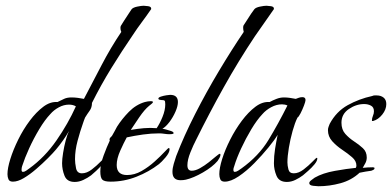

<svg xmlns="http://www.w3.org/2000/svg" viewBox="-20 -625 1364 668"><path d="M240 8Q213 8 204.5 -13.5Q196 -35 196 -57Q196 -71 199.5 -93Q203 -115 208.5 -136Q214 -157 220 -169Q201 -136 175 -105Q165 -93 146.5 -74.5Q128 -56 106 -37Q84 -18 63 -5.5Q42 7 25 7Q13 7 9.5 -1Q6 -9 6 -19Q6 -40 16 -72Q26 -104 43.5 -139.5Q61 -175 83.5 -205Q106 -235 130.5 -253.5Q155 -272 180 -270Q194 -277 204 -281.5Q214 -286 229 -286Q240 -286 251 -284.5Q262 -283 272 -281Q303 -340 334 -399.5Q365 -459 402 -514Q399 -520 399 -528Q399 -533 401 -536Q404 -541 412 -553.5Q420 -566 428 -578Q436 -590 438 -593Q443 -599 457.5 -602Q472 -605 480 -605Q485 -605 495.5 -603.5Q506 -602 506 -595Q506 -592 505 -592Q490 -570 473.5 -548Q457 -526 442 -503Q403 -446 367 -387.5Q331 -329 300 -267Q300 -251 292 -240Q284 -229 276 -216Q274 -212 272.5 -207Q271 -202 269 -197Q259 -169 250 -135.5Q241 -102 241 -71Q241 -58 244.5 -40Q248 -22 265 -22Q282 -22 299.5 -35.5Q317 -49 330 -62.5Q343 -76 345 -76Q346 -76 346 -74Q346 -65 336 -53Q326 -41 314.5 -30.5Q303 -20 297 -15Q285 -6 270 1Q255 8 240 8ZM60 -27Q65 -27 71.5 -31.5Q78 -36 82 -39Q136 -78 176.5 -136.5Q217 -195 244 -255Q234 -261 220 -261Q202 -261 184.5 -251.5Q167 -242 155 -228Q136 -208 116.5 -175.5Q97 -143 81.5 -109Q66 -75 57 -47Q56 -44 55.5 -41Q55 -38 55 -34Q55 -27 60 -27Z M365 7Q343 7 336 0Q329 -7 329 -29Q329 -53 340.5 -84Q352 -115 362 -136Q362 -137 361.5 -137.5Q361 -138 361 -139Q361 -144 364.5 -147Q368 -150 370 -153Q375 -161 379 -169Q383 -177 387 -184Q404 -211 428.5 -236Q453 -261 484 -270Q495 -273 505 -273Q507 -273 509.5 -272.5Q512 -272 512 -270Q512 -267 506.5 -263Q501 -259 499 -257Q483 -244 464.5 -217Q446 -190 435 -173Q458 -177 480.5 -179Q503 -181 525 -179Q536 -195 545.5 -218.5Q555 -242 555 -262Q555 -273 552.5 -275Q550 -277 541 -277Q539 -277 535 -278Q531 -279 531 -282Q531 -286 540 -289Q549 -292 559 -293.5Q569 -295 572 -295Q599 -295 599 -270Q599 -256 590.5 -236.5Q582 -217 569.5 -200.5Q557 -184 545 -177Q548 -177 557.5 -174.5Q567 -172 575.5 -169Q584 -166 584 -162Q584 -159 578 -158.5Q572 -158 570 -158Q561 -158 552 -159.5Q543 -161 534 -161Q506 -161 477.5 -157Q449 -153 421 -147Q411 -129 398.5 -101Q386 -73 386 -51Q386 -16 422 -16Q448 -16 472.5 -30Q497 -44 518 -63Q539 -82 552 -96Q565 -110 567 -110Q570 -110 570 -106Q570 -94 556 -77.5Q542 -61 533 -54Q498 -27 454.5 -10Q411 7 365 7Z M608 2Q580 2 580 -27Q580 -40 584.5 -55Q589 -70 593 -82Q620 -152 659 -228.5Q698 -305 742 -378.5Q786 -452 828 -514Q826 -522 826 -528Q826 -533 827 -536Q830 -540 838 -553Q846 -566 854.5 -578.5Q863 -591 865 -593Q870 -599 884.5 -602Q899 -605 907 -605Q912 -605 922.5 -603.5Q933 -602 933 -595Q933 -592 932 -592Q916 -569 899.5 -545.5Q883 -522 867 -499Q809 -412 758.5 -321.5Q708 -231 662 -138Q653 -121 642.5 -95Q632 -69 632 -50Q632 -31 647 -31Q660 -31 676 -40Q692 -49 706.5 -60.5Q721 -72 731.5 -81Q742 -90 745 -90Q747 -90 747 -86Q747 -82 743.5 -75.5Q740 -69 737 -65Q719 -44 686 -25Q653 -6 627 0Q623 1 618 1.5Q613 2 608 2Z M978 8Q951 8 942 -13.5Q933 -35 933 -57Q933 -82 937 -107Q941 -132 946 -156Q936 -139 914 -112Q892 -85 865 -57.5Q838 -30 810.5 -11.5Q783 7 762 7Q750 7 746.5 -1Q743 -9 743 -19Q743 -40 753 -72Q763 -104 781 -139.5Q799 -175 821.5 -205Q844 -235 868.5 -253.5Q893 -272 918 -270Q929 -276 942 -281Q955 -286 968 -286Q978 -286 988.5 -284.5Q999 -283 1009 -281Q1014 -283 1020 -285Q1026 -287 1032 -287Q1043 -287 1043 -277Q1043 -272 1037.5 -257.5Q1032 -243 1025.5 -230.5Q1019 -218 1015 -216Q1006 -198 998 -169.5Q990 -141 985 -111Q980 -81 980 -60Q980 -49 983.5 -35.5Q987 -22 1002 -22Q1019 -22 1036.5 -35.5Q1054 -49 1067 -62.5Q1080 -76 1082 -76Q1084 -76 1084 -74Q1084 -65 1074 -53Q1064 -41 1052 -30.5Q1040 -20 1034 -15Q1022 -6 1007.5 1Q993 8 978 8ZM797 -27Q802 -27 809 -31.5Q816 -36 820 -39Q880 -82 914 -138Q948 -194 980 -258Q976 -260 971 -261Q966 -262 961 -262Q942 -262 923.5 -252Q905 -242 893 -228Q874 -208 854.5 -175.5Q835 -143 819 -108.5Q803 -74 795 -47Q794 -44 793 -41Q792 -38 792 -34Q792 -27 797 -27Z M1088 23Q1084 23 1070 21.5Q1056 20 1056 12Q1056 7 1063.5 1.5Q1071 -4 1075 -7Q1103 -23 1145 -30.5Q1187 -38 1218 -41Q1220 -45 1220 -49Q1220 -65 1205 -78Q1190 -91 1170.5 -104Q1151 -117 1136 -133.5Q1121 -150 1121 -172Q1121 -178 1123 -183.5Q1125 -189 1127 -194Q1150 -237 1189.5 -259Q1229 -281 1275 -291Q1279 -293 1283 -293Q1287 -293 1291 -293Q1305 -293 1314.5 -285.5Q1324 -278 1324 -263Q1324 -244 1310 -226.5Q1296 -209 1278 -204H1275Q1274 -204 1274 -206Q1274 -214 1277.5 -222Q1281 -230 1281 -238Q1281 -252 1270.5 -257.5Q1260 -263 1247 -263Q1219 -263 1193.5 -245.5Q1168 -228 1168 -198Q1168 -174 1181.5 -159Q1195 -144 1212 -133Q1229 -122 1242.5 -109.5Q1256 -97 1256 -77Q1256 -67 1251.5 -58Q1247 -49 1242 -41Q1251 -42 1259.5 -42.5Q1268 -43 1277 -43Q1283 -43 1283 -40Q1283 -36 1279 -34Q1275 -32 1272 -31Q1262 -30 1252 -28Q1242 -26 1231 -24Q1203 2 1164.5 12.5Q1126 23 1088 23Z"/></svg>

Font: Bonheur Royale
Style: Regular
Weight: 400
Designer: Robert E. Leuschke
Foundry: Robert E. Leuschke
Version: Version 1.010; ttfautohint (v1.8.3)